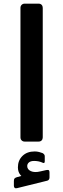

<svg xmlns="http://www.w3.org/2000/svg" viewBox="-20 -770 346 1051"><path d="M115 5Q105 5 98.5 -1.5Q92 -8 92 -18V-727Q92 -737 98.5 -743.5Q105 -750 115 -750H191Q202 -750 208 -743.5Q214 -737 214 -727V-18Q214 -8 208 -1.5Q202 5 191 5ZM73 260Q64 262 60 258Q56 254 56 247V221Q56 211 59.5 207Q63 203 72 200L116 188V206Q103 202 90.5 186Q78 170 78 146Q78 108 103 83.5Q128 59 170 59Q182 59 194 62Q206 65 213 68Q225 75 225 85V113Q225 126 214 121Q193 111 167 111Q148 111 138.5 119Q129 127 129 139Q129 158 149.5 167Q170 176 202 168L233 161Q244 159 247.5 162Q251 165 251 174V201Q251 215 239 219Z"/></svg>

Font: Rubik Light SemiBold
Style: Regular
Weight: 600
Version: Version 2.300;gftools[0.9.30]